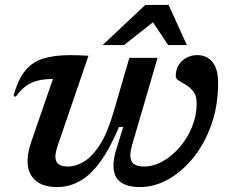

<svg xmlns="http://www.w3.org/2000/svg" viewBox="-20 -749 942 780"><path d="M505.5 -514H620L517.5 -163Q509.5 -135.5 509.5 -118.5Q509.5 -93.5 523.8 -83Q538 -72.5 565 -72.5Q603 -72.5 640.8 -93.5Q678.5 -114.5 709.8 -150.8Q741 -187 760 -233Q779 -279 779 -329Q779 -359 766.2 -376.2Q753.5 -393.5 736.5 -403.5Q719.5 -413.5 706.8 -421.2Q694 -429 694 -439.5Q694 -477.5 719.2 -501.2Q744.5 -525 782 -525Q819.5 -525 842.8 -497.5Q866 -470 866 -411.5Q866 -320 838.8 -242.8Q811.5 -165.5 765.5 -108.5Q719.5 -51.5 663.2 -20.2Q607 11 548.5 11Q496.5 11 468.8 -10Q441 -31 441 -77.5Q441 -106.5 453.5 -145.5L480.5 -233H463.5Q424.5 -141 384.5 -87.8Q344.5 -34.5 301.8 -11.8Q259 11 212 11Q154 11 123 -17Q92 -45 92 -95.5Q92 -129.5 106.5 -171.5L195 -428H190Q141.5 -428 107.5 -412.5Q73.5 -397 43.5 -356L35 -359Q52.5 -424.5 81.2 -460.5Q110 -496.5 155 -510.8Q200 -525 265.5 -525Q300 -525 339.5 -522.5L213.5 -155Q205 -128.5 205 -111.5Q205 -72.5 257 -72.5Q287.5 -72.5 320.5 -92Q353.5 -111.5 384.5 -158.8Q415.5 -206 440 -289.5ZM397 -566 570 -729H665L739 -566H663L601.5 -658.5L484 -566Z"/></svg>

Font: Newsreader 6pt Medium
Style: Italic
Weight: 500
Italic angle: -17°
Designer: Hugues Gentile
Foundry: Production Type
Version: Version 1.003; ttfautohint (v1.8.3)